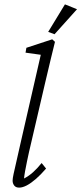

<svg xmlns="http://www.w3.org/2000/svg" viewBox="-20 -857 375 885"><path d="M68.4 7.8Q52.7 7.8 45.4 -2Q38.1 -11.7 38.1 -24.4Q38.1 -34.2 42.5 -54.7Q46.9 -75.2 55.2 -110.8Q63.5 -146.5 75.2 -199.2L168 -604.5L97.7 -614.3L101.6 -636.7L220.7 -675.8L233.4 -664.1Q224.6 -627.9 214.4 -586.4Q204.1 -544.9 189.5 -481.4L113.3 -154.3Q109.4 -136.7 104.5 -113.3Q99.6 -89.8 95.7 -68.4Q91.8 -46.9 90.8 -34.2Q113.3 -45.9 132.8 -63.5Q152.3 -81.1 171.9 -105.5L192.4 -80.1Q168 -51.8 145.5 -32.2Q123 -12.7 103.5 -2.4Q84 7.8 68.4 7.8ZM231.4 -699.2 202.1 -710 279.3 -836.9 335 -814.5Z"/></svg>

Font: Crimson Pro ExtraLight
Style: Italic
Weight: 250
Italic angle: -12°
Designer: Jacques Le Bailly
Foundry: Baron von Fonthausen
Version: Version 1.003